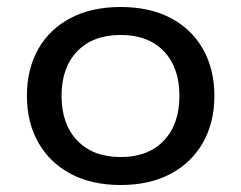

<svg xmlns="http://www.w3.org/2000/svg" viewBox="-20 -520 690 549"><path d="M325 9Q242 9 182 -23Q122 -55 89.5 -112.5Q57 -170 57 -246Q57 -323 89.5 -380Q122 -437 182 -468.5Q242 -500 325 -500Q408 -500 468 -468.5Q528 -437 560.5 -379.5Q593 -322 593 -246Q593 -170 560.5 -112.5Q528 -55 468 -23Q408 9 325 9ZM325 -71Q404 -71 448.5 -118Q493 -165 493 -246Q493 -327 448.5 -373.5Q404 -420 325 -420Q246 -420 201 -373.5Q156 -327 156 -246Q156 -165 201 -118Q246 -71 325 -71Z"/></svg>

Font: Nunito Sans 10pt SemiExpanded Medium
Style: Regular
Weight: 500
Width: 6
Designer: Vernon Adams
Foundry: Vernon Adams
Version: Version 3.101;gftools[0.9.27]